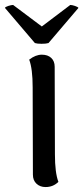

<svg xmlns="http://www.w3.org/2000/svg" viewBox="-52 -744 337 776"><path d="M184 -9Q163 12 132 12Q110 12 95.5 -1.5Q81 -15 81 -38L80 -391Q80 -466 66 -503Q92 -523 117 -523Q141 -523 155 -510Q169 -497 169 -474L170 -120Q170 -46 184 -9ZM117 -637 232 -724Q239 -724 251 -720Q263 -716 265 -712L144 -570Q135 -567 116 -567Q98 -567 89 -570L-32 -712Q-31 -716 -18.5 -720Q-6 -724 1 -724Z"/></svg>

Font: Arima Madurai Medium
Style: Regular
Weight: 500
Designer: Joana Correia and Natanael Gama
Foundry: NDISCOVER
Version: Version 1.020